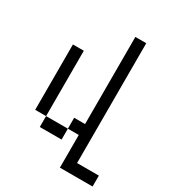

<svg xmlns="http://www.w3.org/2000/svg" viewBox="-181 -727 863 954"><g transform="rotate(30 250.0 -250.0)"><path d="M500 125V62.5H375V-625H312.5Q312.5 -625 312.5 -125H250V-62.5H125V0H250V-62.5H312.5V125ZM125 -62.5Q125 -62.5 125 -437.5H62.5Q62.5 -437.5 62.5 -62.5Z"/></g></svg>

Font: UnifontExMono
Style: Regular
Weight: 500
Version: Version 15.0.06